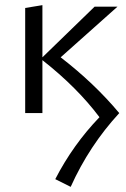

<svg xmlns="http://www.w3.org/2000/svg" viewBox="-20 -440 492 747"><path d="M78 -409 145 -420V-217L348 -414H437L216 -217Q347 -116 444 0Q327 127 255 287L195 257Q264 123 367 16Q280 -100 145 -206V0H78Z"/></svg>

Font: LXGW Bright GB
Style: Regular
Weight: 400
Designer: Christian Thalmann (Catharsis Fonts)
Foundry: LXGW / Christian Thalmann (Catharsis Fonts) / Fontworks Inc.
Version: Version 5.510